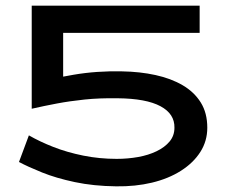

<svg xmlns="http://www.w3.org/2000/svg" viewBox="-20 -640 809 678"><path d="M118 -620H685V-524H118ZM712 -189Q712 -142 687.5 -103.5Q663 -65 619 -37Q575 -9 516.5 5Q458 19 390 18Q310 17 244 3Q178 -11 128.5 -31Q79 -51 47 -68L82 -162Q120 -140 168.5 -121Q217 -102 274 -90.5Q331 -79 392 -79Q431 -79 467.5 -85.5Q504 -92 533 -106Q562 -120 579 -140.5Q596 -161 596 -189Q597 -238 546.5 -265Q496 -292 396 -293Q331 -294 278.5 -288.5Q226 -283 181 -274.5Q136 -266 92 -256V-344Q158 -362 239.5 -376Q321 -390 411 -388Q474 -387 529 -375Q584 -363 625 -339Q666 -315 689 -278Q712 -241 712 -189ZM92 -620H203V-325L92 -292Z"/></svg>

Font: BioRhyme SemiExpanded Medium
Style: Regular
Weight: 500
Width: 6
Designer: Aoife Mooney
Foundry: Aoife Mooney Type
Version: Version 1.600;gftools[0.9.33]